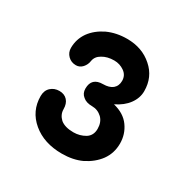

<svg xmlns="http://www.w3.org/2000/svg" viewBox="-107 -891 597 610"><g transform="rotate(30 192.0 -586.0)"><path d="M194.3 -376Q128.9 -376 86.9 -411.1Q44.9 -446.3 44.9 -501Q44.9 -521.5 57.6 -533.2Q70.3 -544.9 88.9 -544.9Q107.4 -544.9 118.2 -533.2Q128.9 -521.5 128.9 -501Q128.9 -481.4 144.5 -466.8Q161.1 -453.1 192.4 -453.1Q215.8 -453.1 235.4 -464.8Q253.9 -476.6 253.9 -501Q253.9 -525.4 239.3 -540Q223.6 -554.7 203.1 -554.7Q180.7 -554.7 168.9 -565.4Q156.2 -575.2 156.2 -592.8Q156.2 -632.8 198.2 -632.8Q219.7 -632.8 232.4 -642.6Q245.1 -653.3 245.1 -671.9Q245.1 -692.4 228.5 -704.1Q211.9 -715.8 191.4 -715.8Q166 -715.8 148.4 -705.1Q130.9 -695.3 127.9 -677.7Q126 -663.1 116.2 -652.3Q106.4 -641.6 92.8 -641.6Q75.2 -641.6 63.5 -653.3Q51.8 -665 51.8 -681.6Q51.8 -713.9 70.3 -740.2Q88.9 -765.6 121.1 -781.2Q153.3 -795.9 192.4 -795.9Q248 -795.9 285.2 -762.7Q322.3 -730.5 322.3 -678.7Q322.3 -653.3 305.7 -630.9Q290 -609.4 259.8 -594.7Q299.8 -585 319.3 -557.6Q338.9 -530.3 338.9 -496.1Q338.9 -460.9 319.3 -433.6Q299.8 -407.2 266.6 -390.6Q235.4 -376 194.3 -376Z"/></g></svg>

Font: Abed
Style: Bold
Weight: 700
Designer: Johan Aakerlund
Version: Version 3.105